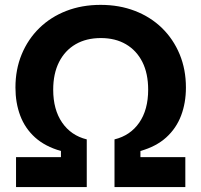

<svg xmlns="http://www.w3.org/2000/svg" viewBox="-20 -757 815 777"><path d="M44.9 0V-121.1H226.6V-146Q162.6 -164.1 121.8 -200.9Q81.1 -237.8 61.8 -289.3Q42.5 -340.8 42.5 -402.8Q42.5 -476.1 67.9 -537.4Q93.3 -598.6 139.4 -643.6Q185.5 -688.5 248.5 -712.9Q311.5 -737.3 387.2 -737.3Q462.9 -737.3 526.1 -712.9Q589.4 -688.5 635.5 -643.6Q681.6 -598.6 707 -537.4Q732.4 -476.1 732.4 -402.8Q732.4 -340.8 712.9 -289.3Q693.4 -237.8 652.8 -200.9Q612.3 -164.1 548.3 -146V-121.1H730V0H443.4V-192.9Q507.3 -208.5 543.5 -260.7Q579.6 -313 579.6 -394Q579.6 -459.5 556.2 -506.1Q532.7 -552.7 489.7 -577.9Q446.8 -603 388.2 -603Q329.1 -603 285.9 -577.9Q242.7 -552.7 219 -505.9Q195.3 -459 195.3 -394Q195.3 -313.5 231.4 -261Q267.6 -208.5 331.1 -192.9V0Z"/></svg>

Font: Inter 18pt
Style: Bold
Weight: 700
Designer: Rasmus Andersson
Foundry: rsms
Version: Version 4.001;git-66647c0bb